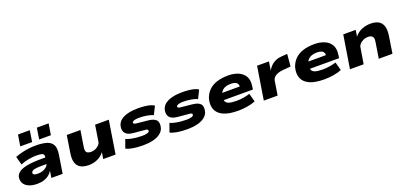

<svg xmlns="http://www.w3.org/2000/svg" viewBox="20 -1755 5803 2768"><g transform="rotate(-20 2921.5 -371.0)"><path d="M271 11Q189 11 135.5 -14.5Q82 -40 61 -84Q40 -128 53 -182Q66 -220 106.5 -248Q147 -276 230 -291.5Q313 -307 452 -307H537L523 -212H438Q376 -212 337.5 -208.5Q299 -205 279.5 -195.5Q260 -186 255 -168Q248 -150 265 -137Q282 -124 328 -124Q366 -124 402 -136Q438 -148 463.5 -172Q489 -196 494 -229L507 -313Q513 -353 485.5 -365.5Q458 -378 393 -378Q339 -378 276 -367Q213 -356 149 -330L114 -458Q166 -478 220 -491Q274 -504 328 -510.5Q382 -517 433 -517Q530 -517 596 -498Q662 -479 690.5 -429Q719 -379 705 -286L660 0H487L503 -102H501Q482 -68 449.5 -43Q417 -18 373 -3.5Q329 11 271 11ZM511 -581 538 -753H719L691 -581ZM221 -581 249 -753H430L403 -581Z M1061 11Q984 11 935.5 -16Q887 -43 869.5 -99.5Q852 -156 866 -242L907 -506H1117L1077 -254Q1071 -218 1078.5 -196.5Q1086 -175 1106.5 -166Q1127 -157 1156 -157Q1192 -157 1224.5 -172Q1257 -187 1278.5 -210.5Q1300 -234 1302 -255L1342 -506H1552L1472 0H1282L1299 -104H1302Q1257 -45 1194.5 -17Q1132 11 1061 11Z M1897 11Q1803 11 1736.5 -0.5Q1670 -12 1633 -33L1680 -164Q1712 -149 1754 -140Q1796 -131 1841 -126.5Q1886 -122 1924 -122Q1973 -122 2002.5 -130.5Q2032 -139 2037 -156Q2041 -169 2031 -178Q2021 -187 1997 -188L1820 -204Q1730 -212 1697.5 -255Q1665 -298 1682 -368Q1697 -421 1741 -453Q1785 -485 1852 -501Q1919 -517 2000 -517Q2062 -517 2111 -511Q2160 -505 2194.5 -494Q2229 -483 2247 -469L2185 -345Q2147 -363 2089.5 -373Q2032 -383 1974 -383Q1919 -383 1894 -373.5Q1869 -364 1864 -352Q1861 -340 1871 -330.5Q1881 -321 1913 -319L2083 -302Q2170 -293 2203.5 -255.5Q2237 -218 2217 -137Q2202 -88 2157 -54.5Q2112 -21 2045 -5Q1978 11 1897 11Z M2575 11Q2481 11 2414.5 -0.5Q2348 -12 2311 -33L2358 -164Q2390 -149 2432 -140Q2474 -131 2519 -126.5Q2564 -122 2602 -122Q2651 -122 2680.5 -130.5Q2710 -139 2715 -156Q2719 -169 2709 -178Q2699 -187 2675 -188L2498 -204Q2408 -212 2375.5 -255Q2343 -298 2360 -368Q2375 -421 2419 -453Q2463 -485 2530 -501Q2597 -517 2678 -517Q2740 -517 2789 -511Q2838 -505 2872.5 -494Q2907 -483 2925 -469L2863 -345Q2825 -363 2767.5 -373Q2710 -383 2652 -383Q2597 -383 2572 -373.5Q2547 -364 2542 -352Q2539 -340 2549 -330.5Q2559 -321 2591 -319L2761 -302Q2848 -293 2881.5 -255.5Q2915 -218 2895 -137Q2880 -88 2835 -54.5Q2790 -21 2723 -5Q2656 11 2575 11Z M3352 11Q3209 11 3126 -27.5Q3043 -66 3016 -135.5Q2989 -205 3012 -296Q3035 -368 3084 -417.5Q3133 -467 3209 -492Q3285 -517 3387 -517Q3470 -517 3537 -489.5Q3604 -462 3639 -404Q3674 -346 3660 -252L3653 -204H3167L3184 -310H3511L3489 -289Q3494 -327 3482.5 -349Q3471 -371 3445 -381Q3419 -391 3378 -391Q3331 -391 3295 -377Q3259 -363 3236 -334.5Q3213 -306 3206 -262L3207 -267Q3199 -221 3209 -190.5Q3219 -160 3259 -145.5Q3299 -131 3377 -131Q3434 -131 3489.5 -140.5Q3545 -150 3583 -163L3618 -35Q3564 -12 3492.5 -0.5Q3421 11 3352 11Z M3746 0 3827 -506H4009L3988 -371Q4019 -432 4075.5 -470Q4132 -508 4214 -512L4293 -518L4277 -330L4157 -320Q4108 -316 4073 -302Q4038 -288 4018 -267.5Q3998 -247 3993 -221L3958 0Z M4674 11Q4531 11 4448 -27.5Q4365 -66 4338 -135.5Q4311 -205 4334 -296Q4357 -368 4406 -417.5Q4455 -467 4531 -492Q4607 -517 4709 -517Q4792 -517 4859 -489.5Q4926 -462 4961 -404Q4996 -346 4982 -252L4975 -204H4489L4506 -310H4833L4811 -289Q4816 -327 4804.5 -349Q4793 -371 4767 -381Q4741 -391 4700 -391Q4653 -391 4617 -377Q4581 -363 4558 -334.5Q4535 -306 4528 -262L4529 -267Q4521 -221 4531 -190.5Q4541 -160 4581 -145.5Q4621 -131 4699 -131Q4756 -131 4811.5 -140.5Q4867 -150 4905 -163L4940 -35Q4886 -12 4814.5 -0.5Q4743 11 4674 11Z M5068 0 5149 -506H5340L5324 -404H5321Q5372 -466 5435 -491.5Q5498 -517 5568 -517Q5646 -517 5693 -489Q5740 -461 5757 -403.5Q5774 -346 5760 -257L5720 0H5510L5549 -247Q5556 -288 5547.5 -309.5Q5539 -331 5518.5 -340.5Q5498 -350 5468 -350Q5431 -350 5398 -334.5Q5365 -319 5343.5 -296Q5322 -273 5318 -246L5278 0Z"/></g></svg>

Font: Nunito Sans 7pt Expanded Black
Style: Italic
Weight: 900
Width: 7
Italic angle: -9°
Designer: Vernon Adams
Foundry: Vernon Adams
Version: Version 3.101;gftools[0.9.27]